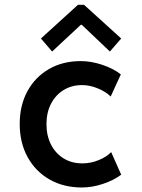

<svg xmlns="http://www.w3.org/2000/svg" viewBox="-20 -788 602 813"><path d="M327.1 5.9Q249 5.9 189.7 -28.1Q130.4 -62 96.9 -122.8Q63.5 -183.6 63.5 -263.2Q63.5 -341.8 96.2 -401.9Q128.9 -461.9 187.3 -495.6Q245.6 -529.3 322.3 -529.3Q365.2 -529.3 412.1 -513.9Q459 -498.5 491.7 -473.1L448.7 -379.4Q427.7 -399.9 394 -413.8Q360.4 -427.7 327.6 -427.7Q283.2 -427.7 249.3 -406.7Q215.3 -385.7 196 -348.6Q176.8 -311.5 176.8 -262.2Q176.8 -213.4 196 -175.8Q215.3 -138.2 249.5 -117.2Q283.7 -96.2 328.6 -96.2Q364.3 -96.2 398.2 -110.1Q432.1 -124 450.7 -144L493.2 -48.3Q461.4 -24.4 415.8 -9.3Q370.1 5.9 327.1 5.9ZM200.7 -569.8 153.3 -625 310.1 -767.6H335.9L493.2 -625L445.3 -569.8L326.2 -683.1H322.3Z"/></svg>

Font: Reddit Mono SemiBold
Style: Regular
Weight: 600
Monospace: yes
Designer: Stephen Hutchings
Foundry: Reddit
Version: Version 1.014